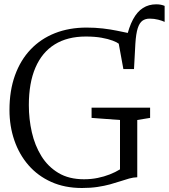

<svg xmlns="http://www.w3.org/2000/svg" viewBox="-20 -882 802 912"><path d="M616.5 -554 589 -571.5 579.5 -695.5Q592 -753 611.8 -789.8Q631.5 -826.5 659 -844Q686.5 -861.5 722 -861.5Q734.5 -861.5 744.2 -859.5Q754 -857.5 762 -854V-778Q751 -783.5 731.5 -788.5Q712 -793.5 691 -793.5Q670.5 -793.5 656.5 -783.5Q642.5 -773.5 634.2 -747.8Q626 -722 623 -674.5ZM369 11Q287.5 11 223.5 -17.8Q159.5 -46.5 115.2 -97.5Q71 -148.5 48 -215.8Q25 -283 25 -359.5Q25 -451.5 51.2 -524.2Q77.5 -597 125.8 -647.5Q174 -698 241.2 -724.5Q308.5 -751 391 -751Q431.5 -751 468.2 -746.8Q505 -742.5 535.5 -736.2Q566 -730 588.8 -725.2Q611.5 -720.5 624.5 -720L616.5 -554H566L544 -674.5Q536 -681 515.2 -689Q494.5 -697 462.2 -702.8Q430 -708.5 387.5 -708.5Q300.5 -708.5 240.2 -671.2Q180 -634 148.5 -561.2Q117 -488.5 117 -382.5Q117 -316.5 131.2 -253.8Q145.5 -191 176.5 -140.8Q207.5 -90.5 257.5 -60.5Q307.5 -30.5 379 -30.5Q413.5 -30.5 444 -36.8Q474.5 -43 501.2 -53.5Q528 -64 550 -77.5V-312L415 -322V-370.5H693V-322L632 -312V-40Q613 -39.5 593.5 -34Q574 -28.5 551.5 -21Q529 -13.5 502.5 -6.2Q476 1 443 6Q410 11 369 11Z"/></svg>

Font: Merriweather 48pt Light
Style: Regular
Weight: 300
Version: Version 2.100